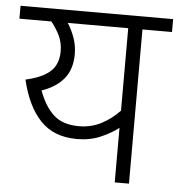

<svg xmlns="http://www.w3.org/2000/svg" viewBox="-48 -667 663 712"><g transform="rotate(5 284.0 -311.0)"><path d="M568 -622V-574H458V0H405V-203Q378 -182 339 -165Q300 -148 251 -148Q165 -148 115 -200.5Q65 -253 42 -351Q105 -365 134 -392Q163 -419 163 -467Q163 -499 150 -525.5Q137 -552 119 -574H0V-622ZM105 -316Q126 -258 160 -227Q194 -196 254 -196Q300 -196 338 -216Q376 -236 405 -267V-574H180Q196 -549 206 -520.5Q216 -492 216 -461Q216 -404 187 -369Q158 -334 105 -316Z"/></g></svg>

Font: RS Noto Sans Light
Style: Regular
Weight: 300
Designer: Monotype Design Team
Foundry: Monotype Imaging Inc.
Version: Version 3.10